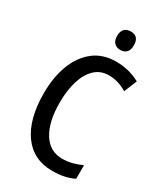

<svg xmlns="http://www.w3.org/2000/svg" viewBox="-225 -1012 961 1114"><g transform="rotate(30 255.0 -454.5)"><path d="M328 -635Q271 -635 233 -598Q195 -561 176.5 -498Q158 -435 158 -356Q158 -227 203.5 -153.5Q249 -80 333 -80Q368 -80 400 -88.5Q432 -97 462 -111V-20Q402 10 319 10Q190 10 120.5 -87.5Q51 -185 51 -357Q51 -462 82 -545Q113 -628 174 -676.5Q235 -725 325 -725Q412 -725 484 -685L449 -599Q423 -615 393 -625Q363 -635 328 -635ZM310 -919Q365 -919 365 -857Q365 -826 350 -810.5Q335 -795 310 -795Q284 -795 268.5 -810.5Q253 -826 253 -857Q253 -888 268 -903.5Q283 -919 310 -919Z"/></g></svg>

Font: Noto Sans Khmer Condensed Medium
Style: Regular
Weight: 500
Width: 3
Designer: Danh Hong and the Monotype Design Team
Foundry: Monotype Imaging Inc.
Version: Version 2.004; ttfautohint (v1.8.4.7-5d5b)